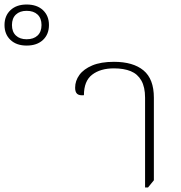

<svg xmlns="http://www.w3.org/2000/svg" viewBox="-311 -827 803 851"><path d="M332 4V-394Q332 -441 315.5 -470Q299 -499 268.5 -511.5Q238 -524 194 -524Q134 -524 97.5 -496Q61 -468 61 -405Q40 -403 31 -411Q22 -419 22 -438Q22 -469 41 -495Q60 -521 98 -537Q136 -553 194 -553Q279 -553 325 -515Q371 -477 371 -394V-28L345 4ZM-193 -625Q-238 -625 -264.5 -650Q-291 -675 -291 -716Q-291 -757 -264.5 -782Q-238 -807 -193 -807Q-147 -807 -120.5 -782Q-94 -757 -94 -716Q-94 -675 -120.5 -650Q-147 -625 -193 -625ZM-193 -653Q-162 -653 -144.5 -669.5Q-127 -686 -127 -716Q-127 -746 -144.5 -762.5Q-162 -779 -193 -779Q-223 -779 -240.5 -762.5Q-258 -746 -258 -716Q-258 -686 -240.5 -669.5Q-223 -653 -193 -653Z"/></svg>

Font: Noto Serif Thai ExtraLight
Style: Regular
Weight: 250
Version: Version 2.001